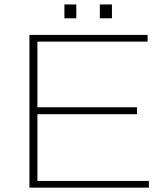

<svg xmlns="http://www.w3.org/2000/svg" viewBox="-20 -860 771 880"><path d="M275.2 -776.2H329.7V-839.6H275.2ZM437.6 -776.2H493.1V-839.6H437.6ZM114.9 0H662.4V-30.7H151.5V-336.6H607.9V-368.3H151.5V-669.3H656.4V-700H114.9Z"/></svg>

Font: Meinily
Style: Regular
Weight: 500
Designer: Paul Hayes
Foundry: Paul Hayes
Version: Version 1.0; ttfautohint (v1.8.4.7-5d5b)